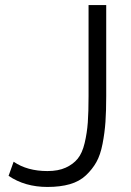

<svg xmlns="http://www.w3.org/2000/svg" viewBox="-20 -730 521 761"><path d="M14 -33 34 -89Q88 -52 168 -52Q211 -52 240.5 -65.5Q270 -79 288 -101Q306 -123 315.5 -163Q325 -203 328 -244.5Q331 -286 331 -349V-710H401V-349Q401 -290 398 -247Q395 -204 386.5 -160Q378 -116 362 -87.5Q346 -59 320.5 -35Q295 -11 257 0Q219 11 168 11Q79 11 14 -33Z"/></svg>

Font: Raleway
Style: Regular
Weight: 400
Designer: Matt McInerney, Pablo Impallari, Rodrigo Fuenzalida
Foundry: Matt McInerney, Pablo Impallari, Rodrigo Fuenzalida
Version: Version 1.000;PS 001.001;hotconv 1.0.56; ttfautohint (v1.5)